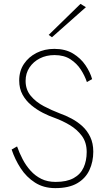

<svg xmlns="http://www.w3.org/2000/svg" viewBox="-20 -961 546 990"><path d="M68 -206 40 -190Q57 -139 86.5 -93.5Q116 -48 160.5 -19.5Q205 9 265 9Q335 9 378 -16Q421 -41 441 -84Q461 -127 461 -179Q461 -222 445.5 -254.5Q430 -287 405 -310Q380 -333 349 -349.5Q318 -366 289 -376Q247 -392 206 -413.5Q165 -435 138.5 -467Q112 -499 112 -544Q112 -583 132 -613Q152 -643 185.5 -660Q219 -677 261 -677Q310 -677 343 -655.5Q376 -634 396.5 -602.5Q417 -571 428 -538L455 -553Q445 -589 420.5 -625Q396 -661 356.5 -685Q317 -709 260 -709Q210 -709 169 -688.5Q128 -668 103.5 -631.5Q79 -595 79 -546Q79 -504 96.5 -472.5Q114 -441 142 -418Q170 -395 201.5 -379Q233 -363 262 -353Q301 -339 339 -316.5Q377 -294 402 -260.5Q427 -227 427 -177Q427 -132 411 -97Q395 -62 359.5 -42.5Q324 -23 267 -23Q225 -23 193.5 -38.5Q162 -54 138 -80.5Q114 -107 97 -139.5Q80 -172 68 -206ZM423 -924 395 -941 231 -781 248 -769Z"/></svg>

Font: Jost ExtraLight
Style: Regular
Weight: 250
Version: Version 3.710